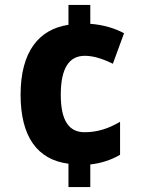

<svg xmlns="http://www.w3.org/2000/svg" viewBox="-20 -744 581 774"><path d="M344 -648V-724H256V-644C136 -626 63 -535 63 -362C63 -194 130 -100 256 -84V10H344V-81C388 -86 428 -99 464 -120V-253C418 -226 373 -211 321 -211C259 -211 225 -256 225 -362C225 -470 259 -519 322 -519C357 -519 394 -507 435 -487L480 -610C443 -630 397 -644 344 -648Z"/></svg>

Font: Noto Sans Gujarati UI SemiCondensed ExtraBold
Style: Regular
Weight: 800
Width: 4
Designer: Jelle Bosma - Monotype Design Team, Universal Thirst
Foundry: Monotype Imaging Inc.
Version: Version 2.106